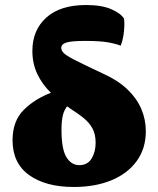

<svg xmlns="http://www.w3.org/2000/svg" viewBox="-20 -737 631 765"><path d="M274 8Q162 8 96 -39.5Q30 -87 30 -178Q30 -255 75 -299.5Q120 -344 187 -369L251 -318Q235 -299 230 -276Q225 -253 225 -220Q225 -143 244.5 -111Q264 -79 296 -79Q329 -79 345 -105.5Q361 -132 361 -168Q361 -203 348 -226Q335 -249 313.5 -266.5Q292 -284 265 -301Q219 -332 183.5 -366.5Q148 -401 128.5 -442.5Q109 -484 109 -534Q109 -617 164.5 -667Q220 -717 323 -717Q385 -717 423 -700.5Q461 -684 474 -663Q477 -644 474 -612.5Q471 -581 461 -555Q441 -563 409 -568.5Q377 -574 319 -574Q265 -574 244.5 -567.5Q224 -561 224 -546Q224 -539 228.5 -532Q233 -525 244 -517.5Q255 -510 274 -500Q293 -490 322.5 -476Q352 -462 394 -442Q451 -416 488 -380.5Q525 -345 543 -303Q561 -261 561 -214Q561 -145 524.5 -95Q488 -45 423.5 -18.5Q359 8 274 8Z"/></svg>

Font: Vollkorn Black
Style: Regular
Weight: 900
Designer: Friedrich Althausen
Foundry: Friedrich Althausen
Version: Version 5.000